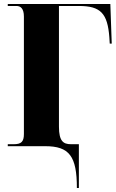

<svg xmlns="http://www.w3.org/2000/svg" viewBox="-20 -734 582 964"><path d="M366 210H376V-10H336C298 -10 276 -25 276 -98V-704H377C485 -704 520 -667 529 -547L531 -515H541L534 -714H19V-704H63C84 -704 100 -690 100 -651V-61C100 -23 87 -10 50 -10H19V0H207C328 0 366 50 366 210Z"/></svg>

Font: Noto Serif Display Condensed Black
Style: Regular
Weight: 900
Width: 3
Designer: Monotype Design Team
Foundry: Monotype Imaging Inc.
Version: Version 2.009